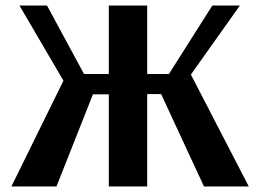

<svg xmlns="http://www.w3.org/2000/svg" viewBox="-20 -670 935 690"><path d="M509 -650V-404H587L743 -650H842L666 -402L874 0H713L559 -332H509V0H371V-331H314L183 0H21L208 -380L50 -650H149L282 -404H371V-650Z"/></svg>

Font: ArsenalBold
Style: Bold
Weight: 700
Designer: Andrij Shevchenko
Foundry: Stairsfor.com
Version: Version 1.000